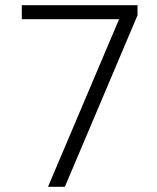

<svg xmlns="http://www.w3.org/2000/svg" viewBox="-20 -720 605 740"><path d="M439 -646H64V-700H510V-661L230 0H165Z"/></svg>

Font: Moderustic Light
Style: Regular
Weight: 300
Designer: Tural Alisoy
Foundry: TAFT Foundry
Version: Version 2.120